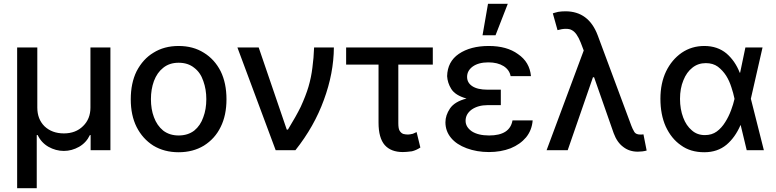

<svg xmlns="http://www.w3.org/2000/svg" viewBox="-20 -797 4121 1019"><path d="M178 -545V-226Q178 -165 216 -127Q256 -89 319 -89Q382 -89 421 -128Q460 -166 460 -226V-545H566V0H461V-80H457Q438 -40 400 -18Q361 4 319 4Q276 4 237 -18Q199 -40 180 -80H175V202H71V-545Z M794 -24Q737 -60 705 -123Q674 -185 674 -270Q674 -356 705 -419Q739 -484 794 -517Q851 -553 928 -553Q1005 -553 1062 -517Q1119 -482 1151 -419Q1182 -356 1182 -270Q1182 -185 1151 -123Q1121 -61 1062 -24Q1004 11 928 11Q852 11 794 -24ZM1011 -104Q1044 -131 1059 -175Q1075 -217 1075 -271Q1075 -323 1059 -367Q1044 -412 1011 -437Q978 -464 928 -464Q879 -464 846 -437Q814 -412 797 -367Q781 -323 781 -271Q781 -217 797 -175Q813 -131 846 -104Q880 -78 928 -78Q977 -78 1011 -104Z M1353 -545 1502 -109H1508Q1552 -181 1576 -230Q1603 -289 1617 -336Q1632 -387 1638 -438Q1645 -489 1647 -545H1752Q1751 -408 1699 -267Q1648 -126 1548 0H1443L1240 -545Z M2094 -454V-143Q2094 -114 2101 -103Q2109 -90 2121 -86Q2133 -83 2145 -83Q2155 -83 2171 -87Q2179 -90 2191 -96L2211 -14Q2188 1 2166 6Q2136 10 2118 10Q2055 10 2022 -27Q1989 -65 1989 -146V-454H1817V-545H2277V-454Z M2484 -216Q2451 -192 2451 -156Q2451 -123 2484 -100Q2518 -78 2576 -78Q2631 -78 2662 -98Q2693 -118 2700 -158H2807Q2803 -106 2772 -68Q2741 -31 2690 -10Q2638 10 2575 10Q2511 10 2457 -10Q2403 -30 2374 -65Q2344 -101 2344 -148Q2344 -185 2368 -221Q2393 -258 2456 -274Q2396 -291 2375 -325Q2355 -357 2353 -393Q2355 -470 2415 -511Q2477 -553 2574 -553Q2670 -553 2729 -510Q2791 -468 2798 -393H2690Q2684 -426 2653 -446Q2621 -466 2572 -466Q2520 -466 2489 -444Q2459 -422 2459 -389Q2459 -358 2486 -340Q2514 -321 2568 -321H2638V-285V-239H2568Q2518 -239 2484 -216ZM2675 -777 2610 -610H2541L2570 -777Z M3288 -17Q3255 -41 3237 -90L3133 -387H3127L2993 0H2881L3078 -529L3062 -571Q3041 -624 3015 -637Q3004 -644 2983 -644Q2963 -644 2939 -637L2914 -726Q2918 -728 2942 -734Q2960 -737 2981 -737Q3104 -737 3152 -610L3331 -129Q3336 -115 3347 -96Q3356 -83 3377 -83H3386Q3390 -84 3395 -84L3412 2Q3390 8 3365 8Q3320 8 3288 -17Z M3594 -26Q3543 -61 3513 -126Q3485 -189 3485 -273Q3485 -355 3515 -418Q3545 -480 3598 -517Q3651 -553 3718 -553Q3788 -553 3836 -513Q3882 -473 3906 -411H3908L3936 -545H4027L3965 -273L4034 0H3943L3911 -133H3910Q3882 -68 3836 -29Q3788 11 3718 11Q3644 11 3594 -26ZM3862 -333Q3851 -368 3834 -395Q3816 -423 3790 -443Q3764 -462 3726 -462Q3685 -462 3655 -438Q3624 -414 3607 -371Q3589 -328 3589 -272Q3589 -218 3606 -173Q3622 -130 3652 -105Q3680 -80 3721 -80Q3758 -80 3784 -99Q3810 -118 3829 -149Q3847 -177 3860 -212Q3872 -244 3878 -271V-273V-274Q3872 -303 3862 -333Z"/></svg>

Font: Sinter Medium
Style: Regular
Weight: 500
Foundry: Adobe & rsms
Version: Version 1.000